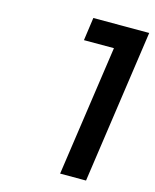

<svg xmlns="http://www.w3.org/2000/svg" viewBox="-107 -773 682 846"><g transform="rotate(15 234.0 -350.0)"><path d="M198.2 -595.2 212.9 -700.2H467.8L367.2 0H249L335 -595.2Z"/></g></svg>

Font: Trueno
Style: Italic
Weight: 400
Designer: Julieta Ulanovsky
Foundry: Julieta Ulanovsky
Version: Version 3.001b | FøM Fix